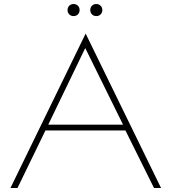

<svg xmlns="http://www.w3.org/2000/svg" viewBox="-20 -935 853 955"><path d="M781 0H746L604 -286H206L67 0H32L406 -768ZM592 -315 404 -696 220 -315ZM316 -885Q316 -898 324.5 -906.5Q333 -915 346 -915Q359 -915 367.5 -906.5Q376 -898 376 -885Q376 -872 367.5 -863.5Q359 -855 346 -855Q333 -855 324.5 -863.5Q316 -872 316 -885ZM429 -885Q429 -898 437.5 -906.5Q446 -915 459 -915Q472 -915 480.5 -906.5Q489 -898 489 -885Q489 -872 480.5 -863.5Q472 -855 459 -855Q446 -855 437.5 -863.5Q429 -872 429 -885Z"/></svg>

Font: Poiret One
Style: Regular
Weight: 400
Designer: Denis Masharov (denis.masharov@gmail.com), Cyreal (Charset Expansion)
Foundry: Denis Masharov
Version: Version 1.101